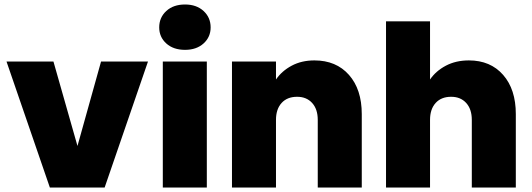

<svg xmlns="http://www.w3.org/2000/svg" viewBox="-20 -835 2369 855"><path d="M325 -185 430 -561H639L446 0H202L9 -561H218Z M804 -613Q752 -613 720.5 -641.5Q689 -670 689 -713Q689 -757 720.5 -786Q752 -815 804 -815Q855 -815 886.5 -786Q918 -757 918 -713Q918 -670 886.5 -641.5Q855 -613 804 -613ZM901 -561V0H705V-561Z M1380 -566Q1477 -566 1534 -501.5Q1591 -437 1591 -327V0H1395V-301Q1395 -349 1370 -376.5Q1345 -404 1303 -404Q1259 -404 1234 -376.5Q1209 -349 1209 -301V0H1013V-561H1209V-481Q1235 -519 1279 -542.5Q1323 -566 1380 -566Z M2068 -566Q2164 -566 2220.5 -501.5Q2277 -437 2277 -327V0H2081V-301Q2081 -349 2056 -376.5Q2031 -404 1989 -404Q1945 -404 1920 -376.5Q1895 -349 1895 -301V0H1699V-740H1895V-481Q1921 -519 1965.5 -542.5Q2010 -566 2068 -566Z"/></svg>

Font: Fz Poppins ExtBd
Style: Regular
Weight: 800
Designer: Ninad Kale (Devanagari), Jonny Pinhorn (Latin)
Foundry: Indian Type Foundry
Version: Vit hóa bi Vntype.Com & FontZin.Com